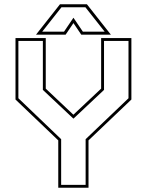

<svg xmlns="http://www.w3.org/2000/svg" viewBox="-20 -878 687 898"><path d="M252.5 0V-221.5L52.5 -412.5V-700H194V-463.5L328 -337H318.5L453 -463.5V-700H594.5V-412.5L394 -221.5V0ZM266 -13.5H380.5V-227L581 -418.5V-686.5H466.5V-457.5L324 -323.5H323L180.5 -457.5V-686.5H66V-418.5L266 -227ZM260.5 -858H386.5L498.5 -716H360L323.5 -770L287 -716H148.5ZM267.5 -844 177.5 -730H279.5L323.5 -795L367.5 -730H469.5L379.5 -844Z"/></svg>

Font: Tourney Thin Thin
Style: Regular
Weight: 250
Version: Version 1.015